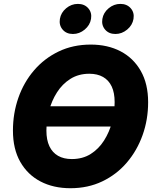

<svg xmlns="http://www.w3.org/2000/svg" viewBox="-20 -970 808 1000"><path d="M643.6 -416.5 628.9 -311H169.9L185.1 -416.5ZM346.7 10.3Q258.3 10.3 190.9 -24.9Q123.5 -60.1 85.4 -127.2Q47.4 -194.3 47.4 -290Q47.4 -379.9 75.7 -460.7Q104 -541.5 157.5 -603.8Q210.9 -666 285.6 -701.9Q360.4 -737.8 452.6 -737.8Q540.5 -737.8 607.7 -702.9Q674.8 -668 713.1 -600.8Q751.5 -533.7 751.5 -437.5Q751.5 -347.2 722.7 -266.4Q693.8 -185.5 640.6 -123.3Q587.4 -61 512.9 -25.4Q438.5 10.3 346.7 10.3ZM354 -141.6Q410.6 -141.6 452.4 -168Q494.1 -194.3 522 -238.3Q549.8 -282.2 563.5 -334.5Q577.1 -386.7 577.1 -438Q577.1 -486.8 561.8 -519.5Q546.4 -552.2 516.8 -569.1Q487.3 -585.9 445.3 -585.9Q389.2 -585.9 346.9 -559.3Q304.7 -532.7 276.9 -489Q249 -445.3 235.4 -393.1Q221.7 -340.8 221.7 -289.6Q221.7 -241.2 237.3 -208.3Q252.9 -175.3 282.5 -158.4Q312 -141.6 354 -141.6ZM581.1 -793Q546.9 -793 527.3 -815.9Q507.8 -838.9 513.2 -871.6Q518.6 -904.3 545.9 -927Q573.2 -949.7 606.9 -949.7Q641.1 -949.7 660.9 -927Q680.7 -904.3 675.3 -871.6Q669.9 -838.9 642.3 -815.9Q614.7 -793 581.1 -793ZM359.9 -793Q325.7 -793 306.2 -815.9Q286.6 -838.9 292 -871.6Q297.4 -904.3 324.5 -927Q351.6 -949.7 385.7 -949.7Q419.9 -949.7 439.7 -927Q459.5 -904.3 454.1 -871.6Q448.7 -838.9 421.1 -815.9Q393.6 -793 359.9 -793Z"/></svg>

Font: Inter 18pt ExtraBold
Style: Italic
Weight: 800
Italic angle: -9.3988°
Designer: Rasmus Andersson
Foundry: rsms
Version: Version 4.001;git-66647c0bb